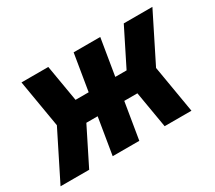

<svg xmlns="http://www.w3.org/2000/svg" viewBox="-118 -716 1020 912"><g transform="rotate(-30 392.5 -260.0)"><path d="M142 0H-15L115 -260L71 -520H218L252 -320H324L357 -520H503L470 -320H532L632 -520H789L659 -260L703 0H556L522 -200H450L417 0H271L304 -200H242Z"/></g></svg>

Font: Iosevka Aile Heavy Oblique
Style: Regular
Weight: 900
Italic angle: -9°
Designer: Belleve Invis
Foundry: Belleve Invis
Version: Version 31.1.0; ttfautohint (v1.8.4)